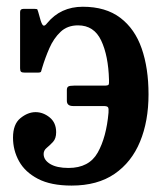

<svg xmlns="http://www.w3.org/2000/svg" viewBox="-20 -552 498 583"><path d="M431 -265.5Q431 -184 405.2 -121.8Q379.5 -59.5 327.8 -24Q276 11.5 197.5 11.5Q134.5 11.5 95.2 -9Q56 -29.5 37.8 -62.5Q19.5 -95.5 19.5 -134Q19.5 -175 42 -193.2Q64.5 -211.5 88 -211.5Q111 -211.5 130.8 -195.5Q150.5 -179.5 150.5 -150.5Q150.5 -131.5 141 -121.2Q131.5 -111 122 -103.2Q112.5 -95.5 112.5 -84.5Q112.5 -66 132.5 -54Q152.5 -42 188 -42Q250.5 -42 276.8 -88.8Q303 -135.5 309.5 -210Q310.5 -222.5 308 -226.2Q305.5 -230 294.5 -230H202Q183 -230 183 -246V-278.5Q183 -286.5 187.2 -289.2Q191.5 -292 205 -292H296.5Q308 -292 309.8 -295Q311.5 -298 311 -309.5Q309 -383 287.2 -429Q265.5 -475 217 -475Q184.5 -475 163.8 -455.2Q143 -435.5 130 -405.8Q117 -376 108 -346Q105.5 -338.5 104.8 -335Q104 -331.5 94.5 -331.5H55.5Q47 -331.5 44 -334Q41 -336.5 41 -344.5V-515.5Q41 -525 51 -525H85.5Q92.5 -525 93.5 -523.2Q94.5 -521.5 96 -516L103.5 -489.5Q108 -475.5 112.2 -474.2Q116.5 -473 123 -481.5Q164 -531.5 231.5 -531.5Q301 -531.5 345.2 -498Q389.5 -464.5 410.2 -404.8Q431 -345 431 -265.5Z"/></svg>

Font: Besley* Narrow Medium
Style: Regular
Weight: 500
Width: 4
Designer: Owen Earl
Foundry: indestructible type*
Version: Version 3.000; ttfautohint (v1.8.3)